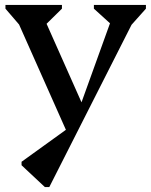

<svg xmlns="http://www.w3.org/2000/svg" viewBox="-20 -504 611 775"><path d="M569 -469 511 -404 179 251H161L67 163V149L246 20L57 -405L2 -469V-484H230V-469L168 -408L309 -91L424 -410L359 -469V-484H569Z"/></svg>

Font: Platypi
Style: Regular
Weight: 400
Designer: David Sargent
Foundry: Bolt Cutter Type
Version: Version 1.200; ttfautohint (v1.8.4.7-5d5b)